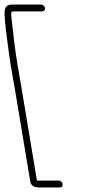

<svg xmlns="http://www.w3.org/2000/svg" viewBox="-83 -743 386 844"><path d="M115 -708C113.7 -715.9 105.4 -723 97.5 -723H-29.5C-50 -723 -61 -713.6 -62.6 -694.9C-64.1 -676.1 -60.3 -633 -51.2 -565.5L-42.8 -502.5C-36.5 -455.8 -22.4 -380 -14 -330L50.1 55C53 72.3 66.4 81 90.4 81H179.4C189.4 81 193.6 76 191.9 66C190.3 56 184.4 51 174.4 51H79.4L16 -330C11.1 -359.3 4.1 -400.3 -5 -453C-17.9 -527.7 -26.2 -605.8 -32.1 -661C-33.9 -676.9 -37.6 -693 -24.5 -693H102.5C110.4 -693 116.3 -700.1 115 -708Z"/></svg>

Font: MewTooHand
Style: CondLta
Weight: 400
Designer: Mew Too, Robert Jablonski
Version: Version 0.77